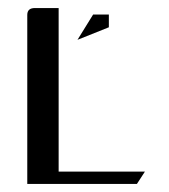

<svg xmlns="http://www.w3.org/2000/svg" viewBox="-20 -458 420 478"><path d="M47.9 0V-420.9Q47.9 -438 66.9 -438H126V-30.8H340.8L320.8 0ZM172.9 -358.9 211.9 -421.9H251V-390.1Z"/></svg>

Font: Hhenum
Style: Regular
Weight: 400
Designer: T. Christopher White
Version: Version 1.0